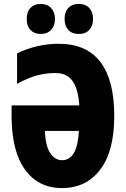

<svg xmlns="http://www.w3.org/2000/svg" viewBox="-20 -948 641 978"><path d="M260 -576Q217 -576 171.5 -564.5Q126 -553 67 -521V-676Q168 -725 279 -725Q421 -725 491.5 -632Q562 -539 562 -358Q562 -178 490.5 -84Q419 10 296 10Q175 10 107 -84.5Q39 -179 39 -359V-411H384Q381 -459 369 -496Q357 -533 331.5 -554.5Q306 -576 260 -576ZM296 -132Q374 -132 382 -281H209Q211 -207 235 -169.5Q259 -132 296 -132ZM116 -851Q116 -888 135.5 -908Q155 -928 187 -928Q221 -928 240.5 -907Q260 -886 260 -851Q260 -817 240.5 -796Q221 -775 187 -775Q155 -775 135.5 -795Q116 -815 116 -851ZM309 -851Q309 -888 328.5 -908Q348 -928 381 -928Q416 -928 435 -907Q454 -886 454 -851Q454 -817 435 -796Q416 -775 381 -775Q347 -775 328 -795.5Q309 -816 309 -851Z"/></svg>

Font: Noto Sans ExtraCondensed Black
Style: Regular
Weight: 900
Width: 2
Designer: Monotype Design Team
Foundry: Monotype Imaging Inc.
Version: Version 2.013; ttfautohint (v1.8.4.7-5d5b)